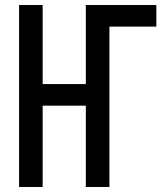

<svg xmlns="http://www.w3.org/2000/svg" viewBox="-20 -745 643 765"><path d="M56 -725H150V-410H322V-725H603V-639H416V0H322V-324H150V0H56Z"/></svg>

Font: JuliaMono
Style: Regular
Weight: 400
Monospace: yes
Designer: cormullion
Foundry: corm
Version: Version 0.055; ttfautohint (v1.8.4)